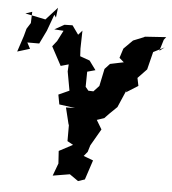

<svg xmlns="http://www.w3.org/2000/svg" viewBox="-57 -865 851 948"><g transform="rotate(5 368.5 -391.0)"><path d="M362 -436 363 -511 403 -522 370 -567 322 -584 320 -622 322 -711 292 -677H311L271 -733L231 -732L183 -705L229 -702L202 -649L180 -621L230 -528L269 -539L267 -504L284 -410L231 -386L240 -338L319 -327L274 -326L295 -240L296 -246V-161L325 -145L257 -109L261 -47L238 15L322 1L365 31L398 20L430 -77L382 -95L400 -117L410 -150L458 -233L431 -278L467 -290L490 -314L527 -350L565 -438L562 -426L621 -463L613 -502L657 -548L679 -636L734 -664L709 -645L726 -701L737 -715L632 -708L627 -705L575 -684L531 -640L516 -593L539 -573L472 -559L447 -532L429 -446L402 -417L377 -418ZM67 -782 65 -726 46 -696 36 -659 10 -580 72 -599 56 -629H115L147 -695L177 -777L186 -764L192 -813L135 -750L34 -771Z"/></g></svg>

Font: Asimov Aggro
Style: CondIt
Weight: 500
Designer: Google
Version: Version 2.000980; 2014